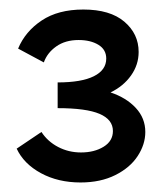

<svg xmlns="http://www.w3.org/2000/svg" viewBox="-20 -782 348 403"><path d="M285 -505Q285 -479 269 -454.5Q253 -430 222 -414.5Q191 -399 149 -399Q102 -399 66 -418.5Q30 -438 15 -470L67 -505Q80 -485 102 -473.5Q124 -462 150 -462Q178 -462 197.5 -474Q217 -486 217 -507Q217 -531 189 -543Q161 -555 101 -555V-609Q151 -609 177 -622Q203 -635 203 -659Q203 -678 186.5 -688Q170 -698 145 -698Q117 -698 98 -684.5Q79 -671 72 -651L18 -680Q33 -716 67.5 -739Q102 -762 155 -762Q211 -762 241 -736.5Q271 -711 271 -673Q271 -646 255 -623.5Q239 -601 212 -588Q245 -577 265 -555.5Q285 -534 285 -505Z"/></svg>

Font: Ysabeau Semibold
Style: Regular
Weight: 600
Designer: Christian Thalmann (Catharsis Fonts)
Version: Version 0.003